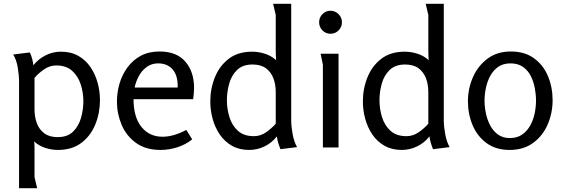

<svg xmlns="http://www.w3.org/2000/svg" viewBox="-20 -782 2994 1018"><path d="M138 -504Q146 -488 150.5 -470.5Q155 -453 157 -436Q183 -469 221.5 -488.5Q260 -508 303 -508Q356 -508 395 -486Q434 -464 459.5 -426.5Q485 -389 497.5 -343.5Q510 -298 510 -251Q510 -183 485.5 -122.5Q461 -62 411.5 -24.5Q362 13 287 13Q253 13 219.5 2Q186 -9 161 -32Q163 -18 163 -4Q163 10 163 18V157L177 216H81V-352Q81 -383 74 -424.5Q67 -466 50 -493ZM278 -435Q244 -435 214 -414.5Q184 -394 163 -369V-201Q163 -162 175.5 -128.5Q188 -95 215 -75Q242 -55 285 -55Q338 -55 367.5 -84Q397 -113 409.5 -157Q422 -201 422 -245Q422 -291 408 -334.5Q394 -378 362.5 -406.5Q331 -435 278 -435Z M826 -509Q916 -509 962.5 -455.5Q1009 -402 1009 -315Q1009 -301 1007.5 -286.5Q1006 -272 1004 -256H688Q688 -161 730 -109Q772 -57 842 -57Q899 -57 968 -93L999 -43Q964 -15 920 -1Q876 13 831 13Q753 13 701.5 -24Q650 -61 625 -120Q600 -179 600 -243Q600 -293 614 -340Q628 -387 656.5 -425.5Q685 -464 727 -486.5Q769 -509 826 -509ZM818 -446Q784 -446 758 -427Q732 -408 716 -378.5Q700 -349 694 -318H922Q924 -380 896 -413Q868 -446 818 -446Z M1317 -508Q1351 -508 1385 -497Q1419 -486 1444 -463Q1443 -477 1442.5 -490.5Q1442 -504 1442 -517V-703L1428 -762H1524V-143Q1524 -112 1531.5 -71Q1539 -30 1555 -2L1467 9Q1460 -8 1455 -25Q1450 -42 1448 -59Q1422 -25 1383 -6Q1344 13 1301 13Q1249 13 1210 -9Q1171 -31 1145.5 -68.5Q1120 -106 1107.5 -151.5Q1095 -197 1095 -244Q1095 -312 1119.5 -372.5Q1144 -433 1193 -470.5Q1242 -508 1317 -508ZM1319 -440Q1267 -440 1237 -411Q1207 -382 1195 -338Q1183 -294 1183 -250Q1183 -205 1196.5 -161Q1210 -117 1241.5 -88.5Q1273 -60 1326 -60Q1361 -60 1390.5 -80.5Q1420 -101 1442 -126V-294Q1442 -334 1429.5 -367Q1417 -400 1390 -420Q1363 -440 1319 -440Z M1793 -664Q1793 -639 1775.5 -621Q1758 -603 1732 -603Q1707 -603 1689.5 -621Q1672 -639 1672 -664Q1672 -689 1689.5 -707Q1707 -725 1732 -725Q1757 -725 1775 -707Q1793 -689 1793 -664ZM1775 -497V0H1692V-438L1680 -497Z M2126 -508Q2160 -508 2194 -497Q2228 -486 2253 -463Q2252 -477 2251.5 -490.5Q2251 -504 2251 -517V-703L2237 -762H2333V-143Q2333 -112 2340.5 -71Q2348 -30 2364 -2L2276 9Q2269 -8 2264 -25Q2259 -42 2257 -59Q2231 -25 2192 -6Q2153 13 2110 13Q2058 13 2019 -9Q1980 -31 1954.5 -68.5Q1929 -106 1916.5 -151.5Q1904 -197 1904 -244Q1904 -312 1928.5 -372.5Q1953 -433 2002 -470.5Q2051 -508 2126 -508ZM2128 -440Q2076 -440 2046 -411Q2016 -382 2004 -338Q1992 -294 1992 -250Q1992 -205 2005.5 -161Q2019 -117 2050.5 -88.5Q2082 -60 2135 -60Q2170 -60 2199.5 -80.5Q2229 -101 2251 -126V-294Q2251 -334 2238.5 -367Q2226 -400 2199 -420Q2172 -440 2128 -440Z M2682 13Q2609 13 2559.5 -23.5Q2510 -60 2485.5 -119Q2461 -178 2461 -245Q2461 -312 2487.5 -372.5Q2514 -433 2565 -471Q2616 -509 2688 -509Q2762 -509 2811.5 -473Q2861 -437 2885.5 -378Q2910 -319 2910 -251Q2910 -183 2884 -122.5Q2858 -62 2807 -24.5Q2756 13 2682 13ZM2683 -50Q2722 -50 2748.5 -68.5Q2775 -87 2791.5 -117Q2808 -147 2815 -181.5Q2822 -216 2822 -248Q2822 -281 2815.5 -315.5Q2809 -350 2794 -379.5Q2779 -409 2752.5 -427.5Q2726 -446 2687 -446Q2648 -446 2621.5 -427.5Q2595 -409 2579 -379Q2563 -349 2556 -314.5Q2549 -280 2549 -248Q2549 -217 2556 -182.5Q2563 -148 2578.5 -118Q2594 -88 2620 -69Q2646 -50 2683 -50Z"/></svg>

Font: Rosario Light
Style: Regular
Weight: 300
Designer: Hector Gatti
Foundry: Omnibus Type
Version: Version 1.101; ttfautohint (v1.8.1.43-b0c9)